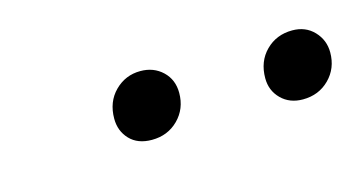

<svg xmlns="http://www.w3.org/2000/svg" viewBox="-29 -807 396 210"><g transform="rotate(-15 169.5 -702.0)"><path d="M92 -697Q92 -716 104 -728Q116 -740 133 -740Q148 -740 158 -730.5Q168 -721 168 -706Q168 -688 156 -676Q144 -664 126 -664Q110 -664 101 -673.5Q92 -683 92 -697ZM263 -697Q263 -716 275 -728Q287 -740 305 -740Q320 -740 329.5 -730Q339 -720 339 -706Q339 -688 327 -676Q315 -664 297 -664Q282 -664 272.5 -673.5Q263 -683 263 -697Z"/></g></svg>

Font: Fira Sans Condensed Light
Style: Italic
Weight: 300
Width: 3
Italic angle: -8°
Designer: Carrois Corporate & Edenspiekermann AG
Foundry: Carrois Corporate GbR & Edenspiekermann AG
Version: Version 4.203